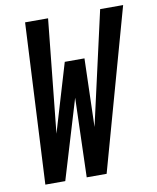

<svg xmlns="http://www.w3.org/2000/svg" viewBox="-83 -799 705 864"><g transform="rotate(-10 269.5 -367.5)"><path d="M334 0H243L254 -362L145 0H54L91 -735H196L143 -217L236 -529H326L317 -217L434 -735H539Z"/></g></svg>

Font: Iosevka
Style: Bold Italic
Weight: 700
Italic angle: -9°
Monospace: yes
Designer: Belleve Invis
Foundry: Belleve Invis
Version: Version 32.5.0; ttfautohint (v1.8.4)